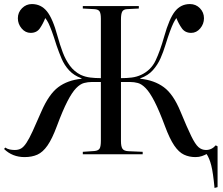

<svg xmlns="http://www.w3.org/2000/svg" viewBox="-34 -760 1098 946"><path d="M1023 166Q1016 91 1007 55.5Q998 20 984 -1Q975 4 961 9Q947 14 929 14Q898 14 872.5 2Q847 -10 824.5 -43Q802 -76 779 -138Q750 -216 727 -260.5Q704 -305 684 -325.5Q664 -346 645.5 -351Q627 -356 607 -356H562V-65Q562 -38 569.5 -27Q577 -16 599 -15L669 -12V0H374V-12L432 -16Q451 -18 457 -28.5Q463 -39 463 -67V-356H418Q399 -356 380 -351Q361 -346 341 -325.5Q321 -305 298 -260.5Q275 -216 246 -138Q223 -76 200 -43Q177 -10 150 2Q123 14 87 14Q27 14 -14 -26L-8 -33Q2 -26 14 -23.5Q26 -21 39 -21Q57 -21 70 -28.5Q83 -36 96.5 -56.5Q110 -77 127 -114Q144 -151 170 -211Q207 -296 253 -330.5Q299 -365 368 -372V-374Q330 -388 306.5 -413.5Q283 -439 269.5 -471Q256 -503 245 -535Q231 -580 221.5 -605.5Q212 -631 205 -645.5Q198 -660 189 -671Q178 -643 162.5 -620.5Q147 -598 117 -598Q91 -598 72.5 -620Q54 -642 54 -670Q54 -699 74.5 -719.5Q95 -740 123 -740Q168 -740 197 -704.5Q226 -669 250 -580Q261 -540 275 -502.5Q289 -465 310.5 -436Q332 -407 364 -391Q386 -381 410.5 -378Q435 -375 463 -375V-668Q463 -694 456.5 -704Q450 -714 430 -715L374 -718V-730H650V-718L592 -715Q574 -714 568 -702.5Q562 -691 562 -664V-375Q591 -375 615 -378Q639 -381 661 -391Q710 -414 732.5 -461.5Q755 -509 775 -580Q800 -669 828.5 -704.5Q857 -740 902 -740Q931 -740 951 -719.5Q971 -699 971 -670Q971 -642 952.5 -620Q934 -598 908 -598Q878 -598 862 -620.5Q846 -643 835 -671Q827 -660 820 -645.5Q813 -631 803.5 -605.5Q794 -580 780 -535Q771 -505 757 -473Q743 -441 719.5 -414.5Q696 -388 657 -374V-372Q726 -365 773 -330.5Q820 -296 855 -211Q888 -131 908 -90Q928 -49 944 -35Q960 -21 981 -21Q1009 -21 1029 -44L1038 -39V162Z"/></svg>

Font: Display Regular
Style: Regular
Weight: 400
Designer: Latin by Veronika Burian and Jose Scaglione. Greek by Irene Vlachou. Cyrillic by Vera Evstafieva.
Foundry: TypeTogether
Version: Version 3.002